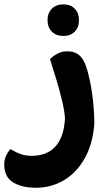

<svg xmlns="http://www.w3.org/2000/svg" viewBox="-65 -630 508 897"><path d="M375.7 -50.8Q368.2 43.7 330.5 110.3Q292.8 176.9 233.4 212.1Q174.1 247.2 102.7 247.2Q37.5 247.2 -3.8 222Q-45.2 196.8 -45.2 137.7Q-45.2 116.9 -36.4 97.4Q-27.6 77.9 -15.8 66.4Q6.5 80.8 31.1 89.5Q55.7 98.1 80.5 98.1Q155.7 98.1 194.8 53.4Q234 8.8 238.6 -77Q236.4 -112.4 224.8 -160.2Q213.3 -207.9 198.2 -258.6Q183 -309.4 168.6 -353.6Q180.4 -366.5 202 -378.4Q223.6 -390.4 250 -390.4Q285.2 -390.4 307.7 -369.9Q330.2 -349.4 343.8 -298.4Q354 -262.7 361 -221.3Q368 -179.9 371.9 -136.6Q375.7 -93.4 375.7 -50.8ZM230.9 -462Q197.3 -462 177.2 -482.3Q157.1 -502.6 157.1 -535.8Q157.1 -569.1 177.4 -589.4Q197.6 -609.6 230.9 -609.6Q264.6 -609.6 284.3 -589.4Q304 -569.1 304 -535.8Q304 -502.6 284.3 -482.3Q264.6 -462 230.9 -462Z"/></svg>

Font: Baloo Bhaijaan 2
Style: Regular
Weight: 400
Designer: Sanskriti Dholi, Noopur Datye and Ek Type
Foundry: Ek Type
Version: Version 1.701